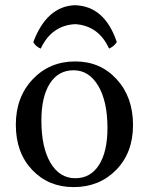

<svg xmlns="http://www.w3.org/2000/svg" viewBox="-20 -723 588 752"><path d="M274.9 -24.9Q334.5 -24.9 367.7 -76.9Q400.9 -128.9 400.9 -221.7Q400.9 -326.2 364.7 -387Q328.6 -447.8 268.1 -447.8Q208.5 -447.8 175.3 -396Q142.1 -344.2 142.1 -251Q142.1 -146 177.7 -85.4Q213.4 -24.9 274.9 -24.9ZM268.1 9.8Q169.9 9.8 106 -57.6Q42 -125 42 -234.4Q42 -342.8 108.2 -412.6Q174.3 -482.4 274.9 -482.4Q373 -482.4 437 -412.6Q501 -342.8 501 -233.4Q501 -125 435.1 -57.6Q369.1 9.8 268.1 9.8ZM272.5 -702.6Q390.1 -699.7 437.5 -558.1Q426.8 -541.5 407.2 -532.7Q366.2 -622.6 274.4 -628.4Q182.1 -623.5 139.6 -532.7Q119.6 -540.5 110.4 -558.1Q163.1 -697.8 272.5 -702.6Z"/></svg>

Font: Kelvinch
Style: Regular
Weight: 400
Designer: Paul James MIller
Foundry: High-Logic / Made with FontCreator
Version: Version 3.30 September 23, 2016